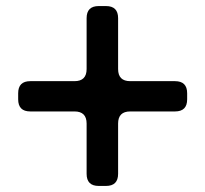

<svg xmlns="http://www.w3.org/2000/svg" viewBox="-20 -702 678 634"><path d="M266 -128Q266 -88 306 -88H330Q370 -88 370 -128V-294Q370 -334 410 -334H558Q598 -334 598 -374V-394Q598 -434 558 -434H410Q370 -434 370 -474V-642Q370 -682 330 -682H306Q266 -682 266 -642V-474Q266 -434 226 -434H80Q40 -434 40 -394V-374Q40 -334 80 -334H226Q266 -334 266 -294Z"/></svg>

Font: WDXL Lubrifont TC
Style: Regular
Weight: 400
Designer: [WDXL Lubrifont] Copyright 2020-2022 (c) NightFurySL2001, Skr-ZERO; [ZCOOL QingKe HuangYou] Copyright 2018-2022 (c) The 
Version: Version 2.001;hotconv 1.1.1;makeotfexe 2.6.0